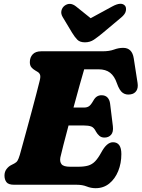

<svg xmlns="http://www.w3.org/2000/svg" viewBox="-20 -969 743 1007"><path d="M382 0H54.5Q24 0 13.8 -13.8Q3.5 -27.5 3.5 -48Q3.5 -68 14.2 -82.2Q25 -96.5 39.5 -103.5L55 -111.5Q66 -117 71.8 -126.2Q77.5 -135.5 84 -157Q89.5 -177.5 99.8 -214.2Q110 -251 122.2 -296Q134.5 -341 147 -387.5Q159.5 -434 170.2 -475.2Q181 -516.5 188 -545Q193.5 -566.5 190.2 -576.2Q187 -586 178 -591.5L164 -600Q152.5 -606.5 144.5 -616.2Q136.5 -626 136.5 -643Q136.5 -668 151.5 -684Q166.5 -700 196 -700H518Q553.5 -700 577.8 -709Q602 -718 626 -718Q673 -718 681.5 -663L701.5 -534Q705.5 -508 695.2 -492.5Q685 -477 664.5 -474Q641 -470 623.8 -482Q606.5 -494 593 -532.5Q580.5 -569.5 557.5 -587.5Q534.5 -605.5 496.5 -605.5H421.5Q413.5 -578.5 398 -523.5Q382.5 -468.5 365.5 -405H422Q436 -405 446.2 -411.5Q456.5 -418 469.5 -441Q478.5 -457 489 -463.2Q499.5 -469.5 512.5 -469.5Q532.5 -469.5 543.8 -457.5Q555 -445.5 557.5 -425L572 -307Q575.5 -276.5 562.5 -262Q549.5 -247.5 528 -247.5Q511.5 -247.5 501 -256.8Q490.5 -266 483.5 -278.5Q473 -300 458.8 -305.5Q444.5 -311 418 -311H339.5Q324.5 -254 312.5 -208.2Q300.5 -162.5 296.5 -143Q292.5 -120.5 303 -107.5Q313.5 -94.5 348 -94.5H389.5Q421.5 -94.5 442.2 -100.5Q463 -106.5 478.8 -122.8Q494.5 -139 511.5 -170Q540 -223 572.5 -223Q616.5 -223 616.5 -161Q616.5 -112.5 600 -71.8Q583.5 -31 553.2 -6.5Q523 18 481.5 18Q457 18 434.8 9Q412.5 0 382 0ZM520.5 -797.5Q493.5 -775 472.8 -761Q452 -747 425.5 -747Q399 -747 385.5 -760.8Q372 -774.5 358 -797.5L308.5 -880Q298.5 -897 302.2 -913Q306 -929 318 -938.5Q347 -960.5 379 -935L455.5 -873.5L568.5 -935Q617 -961.5 636 -938.5Q643 -929.5 640.2 -912.5Q637.5 -895.5 616 -877.5Z"/></svg>

Font: Fraunces 72pt SuperSoft Black
Style: Italic
Weight: 900
Italic angle: -16°
Version: Version 1.000;[b76b70a41]